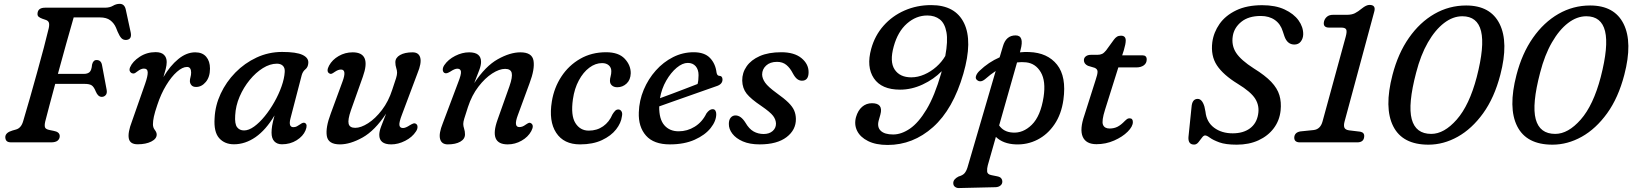

<svg xmlns="http://www.w3.org/2000/svg" viewBox="-20 -740 8484 998"><path d="M175 -670Q177 -700 214.5 -700H525Q550.5 -700 567.2 -710Q584 -720 602 -720Q628 -720 634 -689L659.5 -571Q666.5 -535.5 637.5 -532.5Q621.5 -531 611.5 -541.2Q601.5 -551.5 591.5 -575L583 -596Q573 -619.5 553.2 -634.5Q533.5 -649.5 499 -649.5H363Q345.5 -589.5 323.8 -511.5Q302 -433.5 281 -356H416.5Q435 -356 445.5 -365.2Q456 -374.5 458.5 -404Q464 -428 482 -428Q506 -428 510.5 -400.5L534.5 -272.5Q537.5 -254.5 529.2 -245.5Q521 -236.5 509 -236.5Q489.5 -236.5 478 -264Q468.5 -288 457 -296Q445.5 -304 419.5 -304H267Q250.5 -243.5 237 -192.2Q223.5 -141 215 -108Q210.5 -88 214 -78Q217.5 -68 238.5 -64L258 -60Q290.5 -54.5 290.5 -32.5Q290.5 -18.5 279.8 -9.2Q269 0 244.5 0H39Q21 0 14.2 -7.5Q7.5 -15 7.5 -28Q8.5 -51 44.5 -61.5L62 -66.5Q90 -73.5 100.5 -110.5Q117 -165.5 135.8 -231.5Q154.5 -297.5 173.2 -364.8Q192 -432 207.8 -492Q223.5 -552 233.5 -594Q237.5 -613.5 233.8 -623Q230 -632.5 218 -636.5L200.5 -642.5Q188 -647 181 -652.8Q174 -658.5 175 -670Z M669 -358.5Q661.5 -359.5 656 -367.8Q650.5 -376 656 -390Q669 -420.5 706 -444.8Q743 -469 789 -469Q818 -469 832.2 -455.2Q846.5 -441.5 846.5 -417.5Q846.5 -402 841.5 -381.8Q836.5 -361.5 829.5 -339.5Q864 -398 906.8 -433Q949.5 -468 995 -468Q1032 -468 1051.8 -445Q1071.5 -422 1071.5 -383.5Q1071.5 -340 1049.8 -314Q1028 -288 999.5 -288Q982.5 -288 974.8 -297.5Q967 -307 967 -318.5Q967 -328.5 970.2 -339.2Q973.5 -350 973.5 -363.5Q973.5 -376 968.5 -384Q963.5 -392 952 -392Q928.5 -392 899.8 -366.8Q871 -341.5 843.8 -296.8Q816.5 -252 797.5 -194Q784.5 -156 779.8 -133.5Q775 -111 775 -93.5Q775 -77 784.8 -64.5Q794.5 -52 794.5 -40.5Q794.5 -18.5 766.2 -4.2Q738 10 695.5 10Q655.5 10 649.5 -20.5Q643.5 -51 666 -109.5L734.5 -305Q748.5 -345 747.8 -364.2Q747 -383.5 728 -383.5Q713 -383.5 695 -369.5Q688.5 -364 682 -360.2Q675.5 -356.5 669 -358.5Z M1490 -125Q1478 -79 1505 -79Q1515 -79 1523 -83.2Q1531 -87.5 1540.5 -94Q1557 -106 1565.5 -100.5Q1580.5 -92.5 1568 -62Q1555.5 -32 1522 -11Q1488.5 10 1445.5 10Q1420.5 10 1406 -5.2Q1391.5 -20.5 1391.5 -50.5Q1391.5 -67 1394.5 -86Q1397.5 -105 1407 -140Q1362 -64.5 1308.2 -27.2Q1254.5 10 1196 10Q1147.5 10 1119 -22.2Q1090.5 -54.5 1095.5 -126.5Q1098.5 -191.5 1127 -252.8Q1155.5 -314 1203.5 -363Q1251.5 -412 1313.8 -441Q1376 -470 1446.5 -470Q1520.5 -470 1552.8 -454.5Q1585 -439 1582.5 -412Q1581 -390.5 1567.5 -379.8Q1554 -369 1548.5 -350ZM1202.5 -140.5Q1199.5 -96 1212.2 -79Q1225 -62 1248.5 -62Q1273 -62 1301 -82.2Q1329 -102.5 1356.2 -136Q1383.5 -169.5 1406.2 -209.8Q1429 -250 1443.5 -291Q1458 -332 1460 -366Q1461.5 -387.5 1450.2 -398.2Q1439 -409 1419.5 -409Q1383.5 -409 1346.5 -386Q1309.5 -363 1277.8 -324.2Q1246 -285.5 1225.5 -237.8Q1205 -190 1202.5 -140.5Z M2142 -96.5Q2150 -92 2150.2 -80.5Q2150.5 -69 2142 -56.5Q2122.5 -26.5 2086 -8Q2049.5 10.5 2013.5 10.5Q1951.5 10.5 1951.5 -39Q1951.5 -57.5 1961.2 -82.8Q1971 -108 1987 -149.5Q1928.5 -61 1864.5 -25.2Q1800.5 10.5 1747 10.5Q1686 10.5 1678.8 -33Q1671.5 -76.5 1699.5 -150.5L1760.5 -316.5Q1783.5 -378.5 1752.5 -378.5Q1744.5 -378.5 1736.8 -375.5Q1729 -372.5 1718 -365Q1710 -359 1703.8 -356.8Q1697.5 -354.5 1690.5 -359Q1675 -370 1690.5 -399Q1707 -429.5 1740.5 -448.8Q1774 -468 1813 -468Q1911.5 -468 1866 -341L1804 -166.5Q1787 -117.5 1792.2 -96.5Q1797.5 -75.5 1826.5 -75.5Q1856 -75.5 1893.5 -99.5Q1931 -123.5 1965.2 -168.2Q1999.5 -213 2019 -274Q2033.5 -317 2038.8 -334Q2044 -351 2044 -362Q2044 -373.5 2039.5 -387Q2035 -400.5 2035 -416.5Q2035 -440 2059.5 -454Q2084 -468 2124.5 -468Q2157 -468 2164.5 -440Q2172 -412 2150 -359L2070 -146Q2054 -105 2056 -89.8Q2058 -74.5 2075 -74.5Q2088.5 -74.5 2111 -89.5Q2121 -95.5 2128.2 -98Q2135.5 -100.5 2142 -96.5Z M2290 -361Q2282 -366 2281.5 -377.2Q2281 -388.5 2289.5 -401.5Q2309.5 -431 2346 -449.5Q2382.5 -468 2418.5 -468Q2480.5 -468 2480.5 -418.5Q2480.5 -400 2470.8 -374.8Q2461 -349.5 2445 -308Q2503.5 -396.5 2567.5 -432.2Q2631.5 -468 2685 -468Q2746 -468 2753.2 -424.5Q2760.5 -381 2732.5 -307L2671.5 -141Q2648.5 -79.5 2679.5 -79.5Q2687.5 -79.5 2695.2 -82.2Q2703 -85 2714 -93Q2722 -98.5 2728.2 -101Q2734.5 -103.5 2741.5 -98.5Q2757 -87.5 2741.5 -58.5Q2725 -28 2691.2 -8.8Q2657.5 10.5 2619 10.5Q2520.5 10.5 2566 -117L2628 -291.5Q2645 -340 2639.8 -361Q2634.5 -382 2605.5 -382Q2575.5 -382 2538.2 -358Q2501 -334 2466.8 -289.5Q2432.5 -245 2412.5 -184Q2398.5 -140.5 2393.2 -123.5Q2388 -106.5 2388 -95.5Q2388 -84.5 2392.5 -71Q2397 -57.5 2397 -41.5Q2397 -17.5 2372.5 -3.5Q2348 10.5 2307.5 10.5Q2275 10.5 2267.5 -17.8Q2260 -46 2281.5 -99L2361.5 -311.5Q2378 -353 2376 -368Q2374 -383 2357 -383Q2343.5 -383 2321 -368Q2311 -362 2303.8 -359.8Q2296.5 -357.5 2290 -361Z M3109.5 -412Q3075 -412 3043.2 -388.2Q3011.5 -364.5 2988.8 -322.2Q2966 -280 2958 -224.5Q2946 -140 2970.8 -100.5Q2995.5 -61 3040.5 -61Q3083 -61 3115 -83.5Q3147 -106 3163.5 -145.5Q3170 -156 3177 -163.5Q3184 -171 3194 -171Q3204 -171 3210.2 -161.5Q3216.5 -152 3212.5 -134.5Q3208.5 -101 3182.5 -67.5Q3156.5 -34 3109.2 -11.8Q3062 10.5 2995 10.5Q2910.5 10.5 2871 -49.8Q2831.5 -110 2848.5 -213Q2860 -284 2898 -342Q2936 -400 2995.5 -434.2Q3055 -468.5 3130.5 -468.5Q3195.5 -468.5 3227.2 -434.8Q3259 -401 3258.5 -359Q3257.5 -325 3237 -305.8Q3216.5 -286.5 3188.5 -286.5Q3171 -286.5 3160.5 -296Q3150 -305.5 3150.5 -321Q3150.5 -331 3154 -343.5Q3157.5 -356 3157.5 -369Q3158 -388 3145 -400Q3132 -412 3109.5 -412Z M3703 -147Q3703 -111 3674 -74.5Q3645 -38 3591 -13.8Q3537 10.5 3462 10.5Q3378 10.5 3337.8 -35.2Q3297.5 -81 3300.5 -156Q3302.5 -217.5 3326 -273.5Q3349.5 -329.5 3388.8 -373.5Q3428 -417.5 3478.5 -443Q3529 -468.5 3585.5 -468.5Q3642 -468.5 3670.5 -438.8Q3699 -409 3704.5 -363Q3707.5 -346.5 3718 -346Q3735.5 -345.5 3735.5 -326.5Q3735.5 -301.5 3702.5 -291.5Q3672 -281 3632.8 -267Q3593.5 -253 3552 -238.5Q3510.5 -224 3472.5 -210.5Q3434.5 -197 3406.5 -187Q3405.5 -121 3433 -89.2Q3460.5 -57.5 3507.5 -57.5Q3552.5 -57.5 3591.2 -81.5Q3630 -105.5 3652 -150.5Q3668 -172.5 3684 -172.5Q3694 -172.5 3698.5 -165Q3703 -157.5 3703 -147ZM3555 -413Q3527.5 -413 3497.2 -387.8Q3467 -362.5 3443 -320.8Q3419 -279 3410.5 -229.5Q3438 -239.5 3472.8 -252.5Q3507.5 -265.5 3542.5 -279Q3577.5 -292.5 3606 -303.5Q3611 -322 3611 -349.5Q3611 -378.5 3596 -395.8Q3581 -413 3555 -413Z M3949.5 -43.5Q3978.5 -43.5 3996 -58.8Q4013.5 -74 4013.5 -97.5Q4013 -118.5 3998.5 -137.8Q3984 -157 3937.5 -189Q3883 -225.5 3861 -253.2Q3839 -281 3838 -321Q3837.5 -361.5 3860.8 -395Q3884 -428.5 3929.2 -448.5Q3974.5 -468.5 4041 -468.5Q4108.5 -468.5 4145.8 -438Q4183 -407.5 4183 -365Q4183 -320.5 4148.5 -320.5Q4135.5 -320.5 4124.2 -328.8Q4113 -337 4101.5 -358Q4087 -386.5 4067.5 -402.5Q4048 -418.5 4019 -418.5Q3983 -418.5 3962.2 -399.2Q3941.5 -380 3941.5 -352.5Q3942 -332 3957.2 -310.2Q3972.5 -288.5 4016.5 -256.5Q4056.5 -228 4078 -206.8Q4099.5 -185.5 4108 -165.8Q4116.5 -146 4117 -122.5Q4118 -65 4068.5 -27.2Q4019 10.5 3929 10.5Q3877 10.5 3841.2 -5Q3805.5 -20.5 3786.8 -45Q3768 -69.5 3768.5 -96Q3768.5 -117 3778.2 -128.5Q3788 -140 3803 -140Q3831.5 -140 3855 -102Q3873.5 -70 3897 -56.8Q3920.5 -43.5 3949.5 -43.5Z M4594 13.5Q4532.5 13.5 4492 -6.8Q4451.5 -27 4435.2 -60Q4419 -93 4429.5 -131.5Q4439.5 -166 4461.2 -184.8Q4483 -203.5 4512.5 -203.5Q4572.5 -203.5 4556 -144L4547.5 -114Q4538 -79.5 4558 -60.2Q4578 -41 4622.5 -41Q4665.5 -41 4710 -71.5Q4754.5 -102 4796.2 -171.5Q4838 -241 4872 -358.5Q4873.5 -364.5 4875 -370Q4834 -328 4776.2 -301Q4718.5 -274 4658.5 -274Q4562 -274 4522.2 -333.2Q4482.5 -392.5 4508.5 -486.5Q4527.5 -555.5 4572.8 -606.5Q4618 -657.5 4682 -685.5Q4746 -713.5 4820 -713.5Q4945.5 -713.5 4991 -620Q5036.5 -526.5 4987.5 -357Q4934 -172 4829.8 -79.2Q4725.5 13.5 4594 13.5ZM4625.5 -498.5Q4603.5 -419.5 4630.2 -378.8Q4657 -338 4717 -338Q4750.5 -338 4784.5 -352.8Q4818.5 -367.5 4847 -392.8Q4875.5 -418 4893.5 -449Q4908 -526.5 4899.5 -572.8Q4891 -619 4865 -639.2Q4839 -659.5 4800 -659.5Q4742 -659.5 4694.2 -617.5Q4646.5 -575.5 4625.5 -498.5Z M5101 -329Q5076.5 -308.5 5058.5 -324Q5049 -331.5 5053.2 -345Q5057.5 -358.5 5071 -371.5Q5119 -417.5 5176 -442L5193 -499Q5209 -556 5259 -556Q5305.5 -556 5284.5 -479.5L5281.5 -468Q5305 -470.5 5330 -469.5Q5425 -466 5474.5 -403.8Q5524 -341.5 5507.5 -221.5Q5497 -146.5 5461.2 -93.8Q5425.5 -41 5372.8 -14Q5320 13 5259.5 10.5Q5194 8 5156.5 -28.5L5114.5 119Q5110 135.5 5111 151Q5112 166.5 5134 170.5L5163.5 176.5Q5178.5 179.5 5184.2 186.8Q5190 194 5190 202.5Q5190.5 216 5180.5 224.2Q5170.5 232.5 5155 233L4963 237.5Q4952.5 237.5 4943.8 231Q4935 224.5 4935 211.5Q4935 191.5 4962.5 177.5Q4984 171.5 4993.5 160.5Q5003 149.5 5009 130L5155.5 -371Q5129 -353.5 5101 -329ZM5242.5 -51Q5297.5 -46.5 5343.2 -91.5Q5389 -136.5 5404.5 -236Q5417 -318.5 5390 -364.5Q5363 -410.5 5313.5 -416Q5290 -418.5 5266.5 -415.5L5173.5 -88Q5197 -54 5242.5 -51Z M5670 -387.5 5635 -398Q5614 -408 5614 -427Q5614 -439.5 5624 -447.2Q5634 -455 5650 -455H5683.5Q5698.5 -455 5708.5 -459.8Q5718.5 -464.5 5729 -477.5L5770.5 -534.5Q5777 -543.5 5785.5 -549Q5794 -554.5 5806.5 -554.5Q5831.5 -554.5 5831.5 -529.5Q5831.5 -512 5821.5 -478.5L5813 -452.5H5918Q5940.5 -452.5 5940.5 -431Q5940.5 -411.5 5925.5 -400.5Q5910.5 -389.5 5885.5 -389.5H5793L5724 -170Q5705.5 -111.5 5713.2 -91.8Q5721 -72 5747.5 -72Q5770.5 -72 5788.8 -81.2Q5807 -90.5 5827 -111.5Q5836 -120 5840.5 -122.5Q5845 -125 5852 -125Q5868.5 -125 5868.5 -105.5Q5868.5 -82.5 5841.5 -55.5Q5814.5 -28.5 5771.2 -9.5Q5728 9.5 5679.5 9.5Q5625 9.5 5608 -29Q5591 -67.5 5617 -142L5675 -324.5Q5685 -353.5 5685 -367.2Q5685 -381 5670 -387.5Z M6408.5 12Q6350.5 12 6318 0Q6285.5 -12 6269.2 -24Q6253 -36 6244 -36Q6236 -36 6227.5 -24.2Q6219 -12.5 6209.2 -0.5Q6199.5 11.5 6187 11.5Q6155 11.5 6157.5 -27.5L6173.5 -183.5Q6176.5 -226 6205.5 -226Q6228.5 -226 6240.5 -186L6246 -159Q6251.5 -105.5 6290.8 -76.2Q6330 -47 6387.5 -47Q6442 -47 6476.8 -72.5Q6511.5 -98 6519.5 -145Q6527.5 -189.5 6505 -226Q6482.5 -262.5 6413.5 -304.5Q6338.5 -350.5 6305.5 -400.2Q6272.5 -450 6281.5 -521Q6288.5 -572 6319.2 -615.8Q6350 -659.5 6405.5 -686.2Q6461 -713 6541 -713Q6609.5 -713 6657.2 -690.8Q6705 -668.5 6729.8 -634Q6754.5 -599.5 6754 -561.5Q6753.5 -540 6741.5 -524.2Q6729.5 -508.5 6708 -508.5Q6671.5 -508.5 6656.5 -551L6648 -576.5Q6636.5 -615 6606.8 -636Q6577 -657 6533.5 -657Q6470 -657 6432.5 -626.8Q6395 -596.5 6388 -553Q6380 -504 6405.2 -465.5Q6430.5 -427 6497 -384.5Q6556 -348 6587.8 -314.5Q6619.5 -281 6630.2 -245.2Q6641 -209.5 6636.5 -165.5Q6631 -113.5 6601 -73.5Q6571 -33.5 6521.8 -10.8Q6472.5 12 6408.5 12Z M6889 -596.5Q6854 -596.5 6862.5 -630Q6866.5 -644 6878 -653.5Q6889.5 -663 6909 -663H6980.5Q7006 -663 7022.5 -671.2Q7039 -679.5 7059 -696Q7082 -714.5 7098.5 -714.5Q7133.5 -714.5 7123 -678.5L6969 -108.5Q6963.5 -88 6968 -76.8Q6972.5 -65.5 6992 -62.5L7050.5 -55.5Q7073 -51 7071 -30Q7069 0 7034.5 0H6737Q6706 0 6707.5 -27Q6710 -52 6739.5 -57L6808 -64Q6843.5 -68 6854.5 -109L6975 -549.5Q6982.5 -577.5 6977.2 -587Q6972 -596.5 6952.5 -596.5Z M7601 -711.5Q7727.5 -711.5 7775 -615.5Q7822.5 -519.5 7778.5 -351Q7747.5 -232 7689.2 -151.2Q7631 -70.5 7557.2 -29.2Q7483.5 12 7405 12Q7270 12 7221.8 -83.8Q7173.5 -179.5 7218 -350.5Q7247 -462.5 7303.5 -543.2Q7360 -624 7436.2 -667.8Q7512.5 -711.5 7601 -711.5ZM7656 -339.5Q7697.5 -500 7678.5 -577.8Q7659.5 -655.5 7581 -655.5Q7532 -655.5 7486 -620.2Q7440 -585 7402.2 -519.5Q7364.5 -454 7341 -362.5Q7297.5 -197.5 7318 -120.8Q7338.5 -44 7419.5 -44Q7486.5 -44 7552 -118.5Q7617.5 -193 7656 -339.5Z M8245.5 -711.5Q8372 -711.5 8419.5 -615.5Q8467 -519.5 8423 -351Q8392 -232 8333.8 -151.2Q8275.5 -70.5 8201.8 -29.2Q8128 12 8049.5 12Q7914.5 12 7866.2 -83.8Q7818 -179.5 7862.5 -350.5Q7891.5 -462.5 7948 -543.2Q8004.5 -624 8080.8 -667.8Q8157 -711.5 8245.5 -711.5ZM8300.5 -339.5Q8342 -500 8323 -577.8Q8304 -655.5 8225.5 -655.5Q8176.5 -655.5 8130.5 -620.2Q8084.5 -585 8046.8 -519.5Q8009 -454 7985.5 -362.5Q7942 -197.5 7962.5 -120.8Q7983 -44 8064 -44Q8131 -44 8196.5 -118.5Q8262 -193 8300.5 -339.5Z"/></svg>

Font: Fraunces 9pt S100
Style: Italic
Weight: 400
Italic angle: -16°
Version: Version 1.000; ttfautohint (v1.8.3)